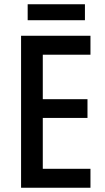

<svg xmlns="http://www.w3.org/2000/svg" viewBox="-20 -882 495 902"><path d="M379 -862H110V-787H379ZM405 0V-89H181V-328H391V-416H181V-625H405V-714H79V0Z"/></svg>

Font: Noto Sans Sinhala Condensed Medium
Style: Regular
Weight: 500
Width: 3
Designer: Jelle Bosma - Monotype Design Team
Foundry: Monotype Imaging Inc.
Version: Version 2.006